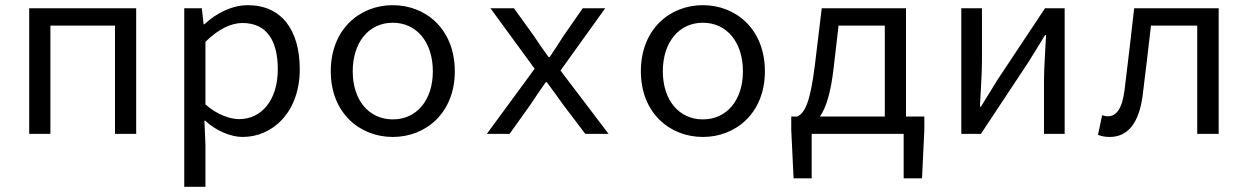

<svg xmlns="http://www.w3.org/2000/svg" viewBox="-20 -518 4840 743"><path d="M93 0H175V-419H425V0H507V-486H93Z M693 205H775V41L771 -51H774C817 -11 874 12 919 12C1036 12 1140 -85 1140 -250C1140 -401 1070 -498 939 -498C879 -498 816 -467 771 -424H768L761 -486H693ZM905 -57C872 -57 821 -73 775 -114V-356C825 -406 875 -429 918 -429C1015 -429 1055 -357 1055 -250C1055 -130 992 -57 905 -57Z M1500 12C1628 12 1740 -81 1740 -242C1740 -405 1628 -498 1500 -498C1372 -498 1260 -405 1260 -242C1260 -81 1372 12 1500 12ZM1500 -56C1407 -56 1345 -131 1345 -242C1345 -354 1407 -430 1500 -430C1593 -430 1655 -354 1655 -242C1655 -131 1593 -56 1500 -56Z M1864 0H1952L2032 -112C2052 -143 2072 -171 2092 -200H2096C2117 -172 2140 -140 2160 -112L2245 0H2335L2149 -245L2322 -486H2235L2162 -381C2145 -354 2125 -324 2107 -297H2103C2083 -324 2063 -353 2046 -379L1969 -486H1878L2049 -252Z M2700 12C2828 12 2940 -81 2940 -242C2940 -405 2828 -498 2700 -498C2572 -498 2460 -405 2460 -242C2460 -81 2572 12 2700 12ZM2700 -56C2607 -56 2545 -131 2545 -242C2545 -354 2607 -430 2700 -430C2793 -430 2855 -354 2855 -242C2855 -131 2793 -56 2700 -56Z M3206 -255 3225 -419H3404V-67H3153C3177 -102 3195 -159 3206 -255ZM3051 172H3121V0H3477V172H3548L3557 -15V-67H3486V-486H3160L3134 -271C3115 -114 3093 -82 3066 -67H3042V-15Z M3700 0H3776L3960 -278C3978 -307 4006 -352 4024 -382H4028C4025 -319 4020 -254 4020 -202V0H4100V-486H4024L3840 -209C3822 -179 3794 -135 3776 -105H3772C3775 -167 3780 -232 3780 -284V-486H3700Z M4274 12C4345 12 4388 -42 4402 -150C4413 -239 4424 -330 4434 -419H4613V0H4696V-486H4369C4357 -381 4345 -276 4332 -171C4323 -99 4301 -68 4267 -68C4258 -68 4252 -70 4245 -72L4229 4C4243 9 4256 12 4274 12Z"/></svg>

Font: Hasklig
Style: Regular
Weight: 400
Monospace: yes
Designer: Paul D. Hunt, Teo Tuominen
Foundry: Adobe Systems Incorporated
Version: Version 2.030;PS 1.0;hotconv 16.6.51;makeotf.lib2.5.65220